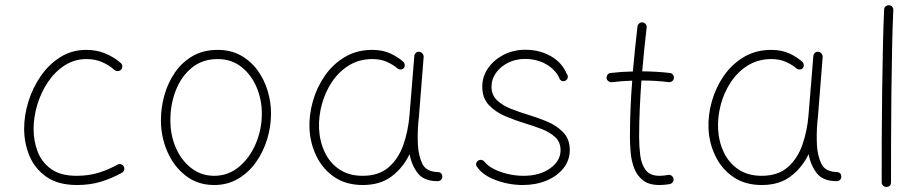

<svg xmlns="http://www.w3.org/2000/svg" viewBox="-20 -697 3532 734"><path d="M443.4 -431.2Q438.5 -425.8 430.9 -425.3Q423.3 -424.8 418 -429.2Q395.5 -449.2 368.9 -460.2Q342.3 -471.2 310.5 -471.2Q264.6 -471.2 227.3 -447Q189.9 -422.9 163.3 -383.3Q136.7 -343.8 122.6 -296.6Q108.4 -249.5 108.4 -203.6Q108.4 -157.7 124.3 -116.7Q140.1 -75.7 176.3 -50.3Q212.4 -24.9 272.9 -24.9Q319.8 -24.9 358.4 -37.1Q397 -49.3 430.7 -68.4Q437.5 -71.3 444.3 -68.4Q451.2 -65.4 454.1 -58.6Q456.5 -52.2 453.9 -45.4Q451.2 -38.6 444.3 -35.6Q407.2 -15.1 366 -2.4Q324.7 10.3 274.4 10.3Q202.1 10.3 157.7 -20.8Q113.3 -51.8 92.8 -100.8Q72.3 -149.9 72.3 -204.6Q72.3 -255.9 88.6 -308.8Q105 -361.8 136 -406.5Q167 -451.2 210.9 -478.8Q254.9 -506.3 310.1 -506.3Q349.1 -506.3 381.8 -492.9Q414.6 -479.5 441.4 -456.5Q446.8 -451.7 447.5 -444.1Q448.2 -436.5 443.4 -431.2Z M812 -506.3Q862.3 -506.3 900.4 -485.1Q938.5 -463.9 964.4 -428.5Q990.2 -393.1 1003.2 -349.9Q1016.1 -306.6 1016.1 -262.7Q1016.1 -213.9 1001.5 -165.3Q986.8 -116.7 958.7 -77.1Q930.7 -37.6 890.4 -13.7Q850.1 10.3 798.8 10.3Q735.8 10.3 690.2 -25.1Q644.5 -60.5 619.9 -117.2Q595.2 -173.8 595.2 -237.3Q595.2 -286.6 608.9 -334.5Q622.6 -382.3 649.7 -421.1Q676.8 -460 717.3 -483.2Q757.8 -506.3 812 -506.3ZM812 -471.2Q753.9 -471.2 713.6 -438.2Q673.3 -405.3 652.3 -352.1Q631.3 -298.8 631.3 -237.3Q631.3 -179.7 652.6 -131.3Q673.8 -83 711.7 -54Q749.5 -24.9 798.8 -24.9Q852.5 -24.9 893.6 -59.1Q934.6 -93.3 957.8 -147.7Q981 -202.1 981 -262.7Q981 -316.4 960.7 -364Q940.4 -411.6 902.6 -441.4Q864.7 -471.2 812 -471.2Z M1366.2 -24.9Q1428.2 -24.9 1465.8 -57.6Q1503.4 -90.3 1522 -143.3Q1540.5 -196.3 1545.4 -255.9L1564 -483.9Q1564.9 -490.7 1570.3 -495.4Q1575.7 -500 1583 -499Q1589.8 -498.5 1595 -492.4Q1600.1 -486.3 1599.6 -479L1581.5 -251Q1580.6 -238.8 1579.1 -227.1Q1575.7 -184.6 1577.6 -143.1Q1580.1 -101.1 1594.7 -70.6Q1609.4 -40 1655.8 -39.1Q1670.4 -37.1 1670.9 -22Q1671.4 -14.6 1666 -9.5Q1660.6 -4.4 1653.3 -4.4Q1600.6 -4.4 1576.9 -35.2Q1553.2 -65.9 1545.9 -107.9Q1521.5 -56.6 1477.8 -23.2Q1434.1 10.3 1366.7 10.3Q1303.7 10.3 1259.3 -19.5Q1214.8 -49.3 1190.4 -98.6Q1166 -147.9 1163.1 -205.6Q1161.1 -256.8 1176 -309.8Q1190.9 -362.8 1221.9 -407.5Q1252.9 -452.1 1298.6 -479.2Q1344.2 -506.3 1403.3 -506.3Q1442.4 -506.3 1472.2 -492.7Q1502 -479 1522.5 -460Q1527.3 -455.1 1527.3 -447.3Q1527.3 -439.5 1522 -435.1Q1517.1 -430.7 1509.3 -431.4Q1501.5 -432.1 1497.1 -437.5Q1481.9 -450.2 1458.5 -460.7Q1435.1 -471.2 1403.8 -471.2Q1353.5 -471.2 1314.5 -447.3Q1275.4 -423.3 1249 -383.8Q1222.7 -344.2 1210.2 -297.4Q1197.8 -250.5 1199.7 -205.1Q1202.1 -155.8 1221.7 -114.7Q1241.2 -73.7 1277.6 -49.3Q1314 -24.9 1366.2 -24.9Z M2144 -390.1Q2139.2 -386.2 2132.3 -386.7Q2125.5 -387.2 2120.6 -393.1Q2106.9 -427.7 2070.8 -449.7Q2034.7 -471.7 1986.8 -471.7Q1951.2 -471.7 1922.1 -457Q1893.1 -442.4 1876 -418.2Q1858.9 -394 1858.9 -365.7Q1858.9 -334 1880.1 -313.7Q1901.4 -293.5 1933.3 -281Q1965.3 -268.6 1997.1 -258.8Q2031.7 -248.5 2069.1 -233.4Q2106.4 -218.3 2132.3 -192.1Q2158.2 -166 2158.2 -123.5Q2158.2 -84.5 2134.3 -54.2Q2110.4 -23.9 2069.6 -6.8Q2028.8 10.3 1978.5 10.3Q1925.8 10.3 1875.7 -8.3Q1825.7 -26.9 1803.7 -59.1Q1794.4 -72.8 1808.1 -83Q1814 -86.9 1820.3 -85.7Q1826.7 -84.5 1830.6 -80.6Q1842.8 -64 1867.4 -51.3Q1892.1 -38.6 1922.1 -31.7Q1952.1 -24.9 1981 -24.9Q2043.5 -24.9 2083.3 -53.5Q2123 -82 2123 -123Q2123 -153.8 2102.3 -172.9Q2081.5 -191.9 2050.3 -203.9Q2019 -215.8 1988.3 -225.1Q1952.6 -235.8 1914.6 -251.5Q1876.5 -267.1 1850.1 -294.2Q1823.7 -321.3 1823.7 -365.7Q1823.7 -404.8 1846.2 -436.8Q1868.7 -468.8 1906 -487.8Q1943.4 -506.8 1987.8 -506.8Q2043.5 -506.8 2086.4 -481.9Q2129.4 -457 2147 -413.6Q2151.9 -407.7 2150.6 -400.9Q2149.4 -394 2144 -390.1Z M2556.2 -398.4Q2555.7 -391.1 2549.6 -386.7Q2543.5 -382.3 2536.6 -382.8Q2489.3 -389.2 2432.1 -389.2Q2428.2 -335.4 2425.8 -281.7Q2423.3 -228 2423.3 -173.3Q2423.3 -138.2 2427.5 -104Q2431.6 -69.8 2448 -47.4Q2464.4 -24.9 2501 -24.9Q2517.1 -24.9 2534.2 -28.3Q2541 -29.8 2547.1 -25.4Q2553.2 -21 2554.7 -14.2Q2556.2 -6.8 2551.8 -0.7Q2547.4 5.4 2540.5 6.8Q2520 10.3 2501 10.3Q2460.4 10.3 2437.5 -8.1Q2414.6 -26.4 2404.1 -54.7Q2393.6 -83 2390.9 -114.7Q2388.2 -146.5 2388.2 -173.3Q2388.2 -228 2390.4 -281.7Q2392.6 -335.4 2397 -388.7Q2356 -387.2 2318.4 -382.8Q2311.5 -382.3 2305.7 -386.7Q2299.8 -391.1 2298.8 -398.4Q2298.3 -405.3 2302.7 -411.4Q2307.1 -417.5 2314.5 -418Q2356 -422.9 2399.4 -423.8Q2403.3 -467.3 2407.7 -510Q2412.1 -552.7 2417 -595.7Q2418 -603 2423.8 -607.7Q2429.7 -612.3 2436.5 -611.3Q2443.8 -610.8 2448.5 -604.7Q2453.1 -598.6 2452.1 -591.8Q2447.3 -549.8 2442.9 -508.1Q2438.5 -466.3 2435.1 -424.3Q2491.7 -423.8 2541 -418Q2547.9 -417.5 2552.5 -411.4Q2557.1 -405.3 2556.2 -398.4Z M2891.6 -24.9Q2953.6 -24.9 2991.2 -57.6Q3028.8 -90.3 3047.4 -143.3Q3065.9 -196.3 3070.8 -255.9L3089.4 -483.9Q3090.3 -490.7 3095.7 -495.4Q3101.1 -500 3108.4 -499Q3115.2 -498.5 3120.4 -492.4Q3125.5 -486.3 3125 -479L3106.9 -251Q3106 -238.8 3104.5 -227.1Q3101.1 -184.6 3103 -143.1Q3105.5 -101.1 3120.1 -70.6Q3134.8 -40 3181.2 -39.1Q3195.8 -37.1 3196.3 -22Q3196.8 -14.6 3191.4 -9.5Q3186 -4.4 3178.7 -4.4Q3126 -4.4 3102.3 -35.2Q3078.6 -65.9 3071.3 -107.9Q3046.9 -56.6 3003.2 -23.2Q2959.5 10.3 2892.1 10.3Q2829.1 10.3 2784.7 -19.5Q2740.2 -49.3 2715.8 -98.6Q2691.4 -147.9 2688.5 -205.6Q2686.5 -256.8 2701.4 -309.8Q2716.3 -362.8 2747.3 -407.5Q2778.3 -452.1 2824 -479.2Q2869.6 -506.3 2928.7 -506.3Q2967.8 -506.3 2997.6 -492.7Q3027.3 -479 3047.9 -460Q3052.7 -455.1 3052.7 -447.3Q3052.7 -439.5 3047.4 -435.1Q3042.5 -430.7 3034.7 -431.4Q3026.9 -432.1 3022.5 -437.5Q3007.3 -450.2 2983.9 -460.7Q2960.4 -471.2 2929.2 -471.2Q2878.9 -471.2 2839.8 -447.3Q2800.8 -423.3 2774.4 -383.8Q2748 -344.2 2735.6 -297.4Q2723.1 -250.5 2725.1 -205.1Q2727.5 -155.8 2747.1 -114.7Q2766.6 -73.7 2803 -49.3Q2839.4 -24.9 2891.6 -24.9Z M3378.4 -676.8Q3385.7 -676.8 3390.6 -671.4Q3395.5 -666 3395 -658.2Q3392.1 -595.7 3390.4 -512.7Q3388.7 -429.7 3387.7 -338.6Q3386.7 -247.6 3386.5 -159.9Q3386.2 -72.3 3386.2 0Q3386.2 17.6 3368.2 17.6Q3360.8 17.6 3355.7 12.5Q3350.6 7.3 3350.6 0Q3350.6 -72.3 3350.8 -160.2Q3351.1 -248 3352.3 -339.1Q3353.5 -430.2 3355.2 -513.7Q3356.9 -597.2 3359.9 -660.2Q3359.9 -667.5 3365.2 -672.4Q3370.6 -677.2 3378.4 -676.8Z"/></svg>

Font: Mikhak-DS2-FD ExtraLight
Style: Regular
Weight: 200
Designer: Amin Abedi
Version: Version 3.2